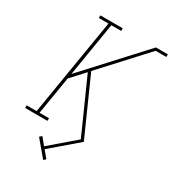

<svg xmlns="http://www.w3.org/2000/svg" viewBox="-226 -854 1074 1198"><g transform="rotate(30 311.5 -255.0)"><path d="M279 225 184 112 200 98 241 148 418 -4 301 -266 246 -389 157 -292 112 -19H180V0H19V-19H91L206 -716H137V-735H298V-716H227L163 -328L537 -735H623V-716H546L261 -406L442 0L253 162L294 211Z"/></g></svg>

Font: Iosevka Slab Thin Extended
Style: Italic
Weight: 100
Width: 7
Italic angle: -9°
Monospace: yes
Designer: Belleve Invis
Foundry: Belleve Invis
Version: Version 11.1.0; ttfautohint (v1.8.3)